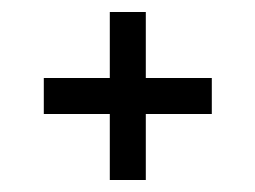

<svg xmlns="http://www.w3.org/2000/svg" viewBox="-20 -384 425 320"><path d="M163 -84V-364H223V-84ZM53 -194V-254H333V-194Z"/></svg>

Font: Darker Grotesque SemiBold
Style: Regular
Weight: 600
Designer: Gabriel Lam
Foundry: TypeRant
Version: Version 1.000;gftools[0.9.28]